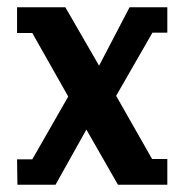

<svg xmlns="http://www.w3.org/2000/svg" viewBox="-20 -509 509 529"><path d="M28 0 27 -70H69L168 -243L69 -418H27V-489H160L253 -328L337 -489H441V-419H400L300 -245L399 -71H441V0H305L218 -152L133 0Z"/></svg>

Font: Kreon Light SemiBold
Style: Regular
Weight: 600
Version: Version 2.002